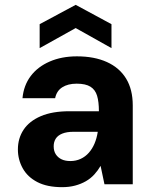

<svg xmlns="http://www.w3.org/2000/svg" viewBox="-20 -762 636 794"><path d="M237 12Q175 12 134.5 -9Q94 -30 74 -66Q54 -102 54 -144Q54 -190 77.5 -225.5Q101 -261 148.5 -281.5Q196 -302 268 -302H389Q389 -341 381.5 -366Q374 -391 354 -403.5Q334 -416 297 -416Q261 -416 237.5 -401Q214 -386 208 -356H73Q78 -409 107 -447.5Q136 -486 185.5 -507.5Q235 -529 298 -529Q370 -529 422 -505.5Q474 -482 501.5 -437Q529 -392 529 -326V0H412L396 -76Q385 -57 370 -40.5Q355 -24 335 -12.5Q315 -1 290.5 5.5Q266 12 237 12ZM271 -96Q294 -96 313.5 -105Q333 -114 347.5 -130.5Q362 -147 371 -168.5Q380 -190 384 -215V-217H284Q256 -217 237.5 -209.5Q219 -202 210.5 -188.5Q202 -175 202 -157Q202 -137 211 -123.5Q220 -110 235 -103Q250 -96 271 -96ZM144 -563V-662L293 -742L441 -662V-563L293 -646Z"/></svg>

Font: DM Sans 11pt ExtraBold
Style: Regular
Weight: 800
Version: Version 4.004;gftools[0.9.30]